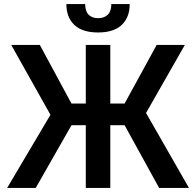

<svg xmlns="http://www.w3.org/2000/svg" viewBox="-20 -920 960 940"><path d="M590 -307H520V0H400V-307H330L155 0H15L227 -358L35 -700H175L330 -413H400V-700H520V-413H590L747 -700H885L695 -367L905 0H759ZM460 -761Q383 -761 344 -798Q305 -835 305 -900H397Q397 -865 414 -848Q431 -831 460 -831Q490 -831 507.5 -848Q525 -865 525 -900H615Q615 -835 576 -798Q537 -761 460 -761Z"/></svg>

Font: Retni Sans
Style: Bold
Weight: 700
Designer: Vitaly Kuzmin
Foundry: ParaType Ltd.
Version: Version 1.00;March 2, 2019;FontCreator 11.5.0.2425 64-bit; t